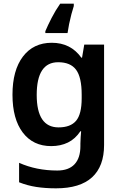

<svg xmlns="http://www.w3.org/2000/svg" viewBox="-20 -786 667 1046"><path d="M262 -553Q365 -553 423 -472H427L439 -543H547V4Q547 120 481.5 180Q416 240 285 240Q227 240 178 232.5Q129 225 84 207V101Q178 143 292 143Q354 143 386 109Q418 75 418 10V-4Q418 -19 419.5 -39Q421 -59 422 -71H418Q390 -29 350 -9.5Q310 10 259 10Q160 10 104 -64Q48 -138 48 -270Q48 -403 105 -478Q162 -553 262 -553ZM297 -447Q180 -447 180 -269Q180 -92 299 -92Q364 -92 394.5 -128Q425 -164 425 -251V-270Q425 -365 394.5 -406Q364 -447 297 -447ZM382 -753Q376 -735 369 -708.5Q362 -682 356.5 -655Q351 -628 348 -606H227V-616Q240 -647 261 -688Q282 -729 308 -766H382Z"/></svg>

Font: Noto Sans Sora Sompeng Semi
Style: Bold
Weight: 700
Designer: Monotype Design Team. David Williams.
Foundry: Monotype Imaging Inc.
Version: Version 2.101; ttfautohint (v1.8.4.7-5d5b)